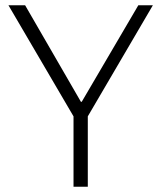

<svg xmlns="http://www.w3.org/2000/svg" viewBox="-20 -706 612 726"><path d="M286 -321H289L503 -686H558L312 -266V0H258V-266L12 -686H75Z"/></svg>

Font: Chivo Thin
Style: Regular
Weight: 100
Designer: Hector Gatti
Foundry: Omnibus-Type
Version: Version 1.007